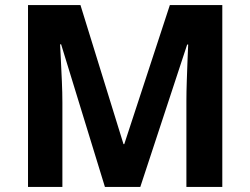

<svg xmlns="http://www.w3.org/2000/svg" viewBox="-20 -734 983 754"><path d="M392 0 220 -560H216Q217 -540 219 -500Q221 -460 223 -414.5Q225 -369 225 -332V0H90V-714H296L465 -168H468L647 -714H853V0H712V-338Q712 -372 713.5 -416Q715 -460 716.5 -499.5Q718 -539 719 -559H715L531 0Z"/></svg>

Font: Noto Sans Lisu
Style: Regular
Weight: 400
Designer: Monotype Design Team. David Williams.
Foundry: Monotype Imaging Inc.
Version: Version 2.102